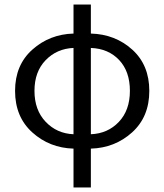

<svg xmlns="http://www.w3.org/2000/svg" viewBox="-20 -642 720 841"><path d="M302 -54V-432Q229 -429 180 -378.5Q131 -328 131 -244Q131 -160 180 -108.5Q229 -57 302 -54ZM378 -432V-54Q452 -57 500.5 -108Q549 -159 549 -244Q549 -329 502 -379Q455 -429 378 -432ZM302 179V9Q197 6 121.5 -62Q46 -130 46 -244Q46 -357 121.5 -424.5Q197 -492 302 -495V-622H378V-495Q485 -492 559.5 -424.5Q634 -357 634 -244Q634 -130 558.5 -62Q483 6 378 9V179Z"/></svg>

Font: Toshiba Sans
Style: Regular
Weight: 400
Designer: Paul D. Hunt
Foundry: Toshiba Corporation
Version: Version 2.020;PS 2.0;hotconv 1.0.86;makeotf.lib2.5.63406